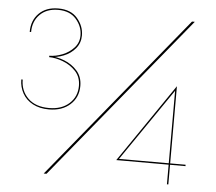

<svg xmlns="http://www.w3.org/2000/svg" viewBox="-51 -762 922 818"><g transform="rotate(5 410.0 -353.0)"><path d="M738 -700 165 0H177L750 -700ZM145 -497Q177 -497 207 -509Q237 -521 256.5 -544.5Q276 -568 276 -600Q276 -640 248 -673Q220 -706 166 -706Q114 -706 83.5 -675.5Q53 -645 53 -596H59Q59 -642 88 -671Q117 -700 166 -700Q216 -700 243 -669Q270 -638 270 -600Q270 -569 250 -547Q230 -525 201 -513.5Q172 -502 145 -502ZM163 -274Q219 -274 253.5 -305Q288 -336 288 -385Q288 -424 265.5 -449.5Q243 -475 210 -488Q177 -501 145 -501V-496Q172 -496 204 -484Q236 -472 259 -447.5Q282 -423 282 -385Q282 -339 249.5 -309.5Q217 -280 163 -280Q105 -280 73 -311.5Q41 -343 41 -391H35Q35 -359 50 -332Q65 -305 94 -289.5Q123 -274 163 -274ZM468 -84H764V-90H696H694H474ZM475 -84 692 -400V-88V-85V0H698V-420L468 -84Z"/></g></svg>

Font: Jost Thin
Style: Regular
Weight: 250
Version: Version 3.710